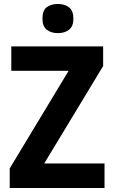

<svg xmlns="http://www.w3.org/2000/svg" viewBox="-20 -948 574 968"><path d="M507 0H29V-99L326 -591H37V-714H500V-615L203 -124H507ZM272 -928Q306 -928 328 -911Q350 -894 350 -854Q350 -815 328 -798Q306 -781 272 -781Q238 -781 216 -798Q194 -815 194 -854Q194 -895 215.5 -911.5Q237 -928 272 -928Z"/></svg>

Font: Noto Sans Khmer UI SemiCondensed
Style: Bold
Weight: 700
Width: 4
Designer: Danh Hong and the Monotype Design Team
Foundry: Monotype Imaging Inc.
Version: Version 2.002; ttfautohint (v1.8.4.7-5d5b)